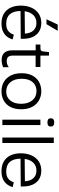

<svg xmlns="http://www.w3.org/2000/svg" viewBox="879 -1668 801 2599"><g transform="rotate(90 1279.5 -368.5)"><path d="M299 12Q219 12 165 -20.5Q111 -53 83.5 -112Q56 -171 56 -249Q56 -329 83.5 -392Q111 -455 163.5 -491Q216 -527 291 -527Q356 -527 405.5 -497.5Q455 -468 482 -406.5Q509 -345 505 -249L129 -246Q129 -153 172 -102.5Q215 -52 301 -52Q366 -52 400.5 -80.5Q435 -109 449 -155L514 -139Q493 -67 439.5 -27.5Q386 12 299 12ZM291 -461Q227 -462 185 -420Q143 -378 132 -302L435 -305Q430 -383 390.5 -422.5Q351 -462 291 -461ZM307 -597H241L312 -749H397Z M793 10Q661 10 661 -137V-451H583V-515H631Q654 -515 664 -523Q674 -531 676 -552L685 -631H733V-515H887V-450H733V-137Q733 -96 752 -77.5Q771 -59 806 -59Q825 -59 846 -64.5Q867 -70 890 -87V-10Q862 1 837.5 5.5Q813 10 793 10Z M1216 12Q1143 12 1088 -20.5Q1033 -53 1002 -114Q971 -175 971 -260Q971 -349 1004 -408.5Q1037 -468 1092 -497.5Q1147 -527 1214 -527Q1283 -527 1338.5 -495.5Q1394 -464 1426.5 -403.5Q1459 -343 1459 -255Q1459 -167 1427 -107.5Q1395 -48 1340 -18Q1285 12 1216 12ZM1219 -52Q1295 -52 1340 -107Q1385 -162 1385 -254Q1385 -348 1338.5 -405Q1292 -462 1212 -462Q1137 -462 1091.5 -409.5Q1046 -357 1046 -262Q1046 -165 1093 -108.5Q1140 -52 1219 -52Z M1600 0V-515H1673V0ZM1637 -610Q1581 -610 1581 -655Q1581 -702 1637 -702Q1693 -702 1693 -655Q1693 -610 1637 -610Z M1842 0V-696H1916V0Z M2298 12Q2218 12 2164 -20.5Q2110 -53 2082.5 -112Q2055 -171 2055 -249Q2055 -329 2082.5 -392Q2110 -455 2162.5 -491Q2215 -527 2290 -527Q2355 -527 2404.5 -497.5Q2454 -468 2481 -406.5Q2508 -345 2504 -249L2128 -246Q2128 -153 2171 -102.5Q2214 -52 2300 -52Q2365 -52 2399.5 -80.5Q2434 -109 2448 -155L2513 -139Q2492 -67 2438.5 -27.5Q2385 12 2298 12ZM2290 -461Q2226 -462 2184 -420Q2142 -378 2131 -302L2434 -305Q2429 -383 2389.5 -422.5Q2350 -462 2290 -461Z"/></g></svg>

Font: Bricolage Grotesque 12pt Light
Style: Regular
Weight: 300
Designer: Mathieu Triay
Foundry: Atelier Triay
Version: Version 1.001; ttfautohint (v1.8.4.7-5d5b);gftools[0.9.33.de